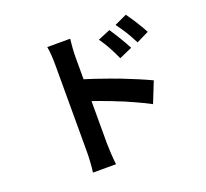

<svg xmlns="http://www.w3.org/2000/svg" viewBox="-142 -969 1283 1197"><g transform="rotate(-20 500.0 -370.5)"><path d="M899 -651C876 -696 836 -758 807 -798L725 -760C762 -710 785 -674 817 -611L899 -651ZM422 -81V-365C455 -354 491 -341 529 -326L538 -323L548 -319C553 -317 557 -315 562 -313L572 -309C586 -304 600 -298 615 -292L624 -288C635 -283 647 -278 657 -273L667 -269C706 -251 743 -234 776 -216L831 -354C785 -376 716 -405 642 -434L632 -438C621 -441 611 -445 601 -449L591 -453L580 -457C579 -457 577 -458 575 -459L565 -462C515 -480 465 -497 422 -510V-656C422 -698 426 -741 430 -776H278C285 -740 287 -692 287 -656V-81C287 -42 284 18 278 57H431C426 16 422 -53 422 -81ZM768 -593C745 -638 706 -701 678 -743L596 -709C633 -657 653 -618 682 -555L768 -593Z"/></g></svg>

Font: Glow Sans SC Normal
Style: Bold
Weight: 700
Designer: Ryoko NISHIZUKA (kana, bopomofo & ideographs); Paul D. Hunt (Latin, Greek & Cyrillic); Sandoll Communications, Soo-young
Version: Version 0.93